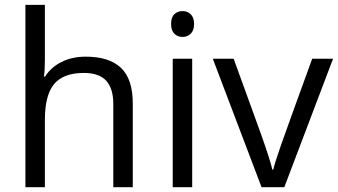

<svg xmlns="http://www.w3.org/2000/svg" viewBox="-20 -780 1408 800"><path d="M452.1 0V-346.2Q452.1 -411.6 422.4 -443.8Q392.6 -476.1 329.1 -476.1Q244.6 -476.1 205.8 -430.2Q167 -384.3 167 -279.8V0H85.9V-759.8H167V-529.8Q167 -488.3 163.1 -460.9H168Q191.9 -499.5 236.1 -521.7Q280.3 -543.9 336.9 -543.9Q435.1 -543.9 484.1 -497.3Q533.2 -450.7 533.2 -349.1V0Z M780.8 0H699.7V-535.2H780.8ZM692.9 -680.2Q692.9 -708 706.5 -720.9Q720.2 -733.9 740.7 -733.9Q760.3 -733.9 774.4 -720.7Q788.6 -707.5 788.6 -680.2Q788.6 -652.8 774.4 -639.4Q760.3 -626 740.7 -626Q720.2 -626 706.5 -639.4Q692.9 -652.8 692.9 -680.2Z M1069.8 0 866.7 -535.2H953.6L1068.8 -217.8Q1107.9 -106.4 1114.7 -73.2H1118.7Q1124 -99.1 1152.6 -180.4Q1181.2 -261.7 1280.8 -535.2H1367.7L1164.6 0Z"/></svg>

Font: f05545470
Style: Regular
Weight: 400
Foundry: Ascender Corporation
Version: Version 1.10